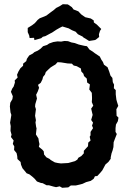

<svg xmlns="http://www.w3.org/2000/svg" viewBox="-20 -876 610 914"><path d="M276 18 264 11 247 15 234 12 213 6H202L183 -4L175 -5L156 -12L145 -25L134 -35L120 -46L107 -51L93 -68L87 -75L80 -92L78 -105L63 -119L62 -133L59 -147L47 -162L48 -179L41 -191L45 -207L32 -224L35 -235L30 -253L31 -276L28 -292L31 -310L34 -329L30 -341L27 -369L29 -387L39 -404L41 -418L32 -439L38 -454L45 -464L51 -483L50 -493L64 -507L61 -520L68 -536L77 -551L90 -563V-573L105 -585L108 -596L119 -612L136 -621L144 -628L160 -635L173 -644L185 -656L204 -662L214 -669L234 -676L254 -679L271 -678L287 -681L304 -680L320 -674L336 -671L355 -664L381 -658L394 -656L406 -640L422 -630L431 -623L455 -607L463 -591L470 -581L475 -568L492 -556L500 -535L506 -516L515 -505L517 -485L523 -473L522 -456L531 -447V-427L534 -402L537 -391L543 -372L534 -356L535 -325L544 -316L541 -299L532 -283L530 -266V-248L536 -238L529 -220L521 -199L520 -176L516 -160L511 -146L507 -127V-120L496 -105L482 -93L474 -78L467 -65L457 -53L443 -38L432 -37L426 -25L412 -15L390 -9L373 -1L362 2L345 6L340 7H317L305 16ZM270 -98 305 -100 337 -109 348 -116 353 -125 367 -133 379 -146V-158L387 -167L399 -180L400 -197L411 -207L407 -225L411 -232V-248L423 -266L418 -278L423 -292L414 -305L421 -329L414 -359L424 -373L417 -390L418 -404V-413L417 -434L405 -450L408 -474L395 -483L393 -502L380 -514L377 -525L367 -536L365 -550L345 -561L331 -564L322 -573L302 -574L271 -579L254 -580L244 -569L232 -562L221 -555L209 -544L198 -533L194 -521L185 -510L182 -498L174 -482L161 -472L166 -458L160 -441L152 -425L156 -407L148 -380L147 -369L151 -356L147 -325L151 -304L149 -293L152 -272L154 -265L151 -236L163 -217L165 -203L168 -190L165 -177L181 -164L188 -156L190 -140L201 -127L215 -120L222 -114L241 -103L255 -100ZM144 -685 142 -696 121 -695 119 -707 112 -723V-743L133 -756L146 -766L159 -781L169 -789L182 -794L201 -802L218 -815L237 -829L247 -838L263 -846L279 -856L303 -855L322 -842L330 -831L353 -822L366 -808L373 -803L386 -794L412 -788L426 -779L427 -769L441 -759L462 -738L456 -729L451 -713L452 -700L436 -687L430 -685L404 -681L387 -692L378 -697L373 -702L351 -713L340 -725L323 -732L307 -741L277 -750L265 -744L249 -735L228 -721L220 -717L196 -704L184 -701L176 -694Z"/></svg>

Font: Winky Rough Medium
Style: Regular
Weight: 500
Designer: Simon Atzbach
Foundry: typofactur
Version: Version 1.206; ttfautohint (v1.8.4.7-5d5b)